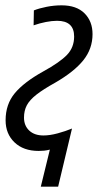

<svg xmlns="http://www.w3.org/2000/svg" viewBox="-20 -555 368 720"><path d="M133 145 167 6Q156 9 145.5 10Q135 11 125 11Q68 11 34.5 -21Q1 -53 1 -104Q1 -164 35.5 -205.5Q70 -247 142 -287Q204 -321 231 -349Q258 -377 258 -418Q258 -477 194 -477Q175 -477 152 -472.5Q129 -468 106 -460L107 -516Q127 -524 155 -529.5Q183 -535 211 -535Q267 -535 297 -505Q327 -475 327 -427Q327 -372 292.5 -329Q258 -286 187 -245Q142 -220 116.5 -200Q91 -180 80.5 -160Q70 -140 70 -114Q70 -84 89.5 -65.5Q109 -47 143 -47Q167 -47 196.5 -55Q226 -63 250 -73L198 145Z"/></svg>

Font: Ubuntu Sans Condensed
Style: Italic
Weight: 400
Width: 3
Italic angle: -13.5°
Designer: Dalton Maag Ltd
Foundry: Dalton Maag Ltd
Version: Version 1.006; ttfautohint (v1.8.4.7-5d5b)